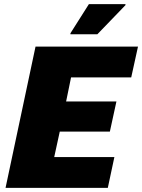

<svg xmlns="http://www.w3.org/2000/svg" viewBox="-20 -915 692 935"><path d="M7 0 153 -688H652L619 -538H326L302 -421H547L515 -274H271L244 -150H537L505 0ZM323 -748V-753L413 -895H591V-890L454 -748Z"/></svg>

Font: Saira ExtraBold
Style: Italic
Weight: 800
Italic angle: -12°
Designer: Hector Gatti with collaboration of the Omnibus-Type team
Foundry: Omnibus-Type
Version: Version 1.100; ttfautohint (v1.8.3)